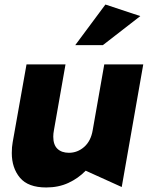

<svg xmlns="http://www.w3.org/2000/svg" viewBox="-20 -815 655 847"><path d="M32 -140Q32 -74 68 -31Q104 12 184 12Q238 12 281.5 -8Q325 -28 358 -62L517 10L612 -531H440L389 -241Q381 -193 351.5 -167Q322 -141 284 -141Q252 -141 233.5 -158.5Q215 -176 215 -212Q215 -226 218 -241L269 -531H97L36 -188Q32 -167 32 -140ZM312 -616H434L599 -744L445 -795Z"/></svg>

Font: Geom ExtraBold
Style: Bold Italic
Weight: 800
Italic angle: -10°
Version: Version 1.102